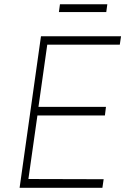

<svg xmlns="http://www.w3.org/2000/svg" viewBox="-20 -896 615 916"><path d="M73.5 0 175.5 -723H557.5L551.5 -683H205.5L163.5 -386H485.5L480.5 -345H158.5L115.5 -42L474.5 -41L468.5 0ZM261 -838.5 266 -875.5H492L487 -838.5Z"/></svg>

Font: Public Sans Thin
Style: Italic
Weight: 100
Italic angle: -8°
Designer: The Public Sans project authors (U.S. Web Design System). Libre Franklin designed by Pablo Impallari and Rodrigo Fuenzal
Version: Version 2.000